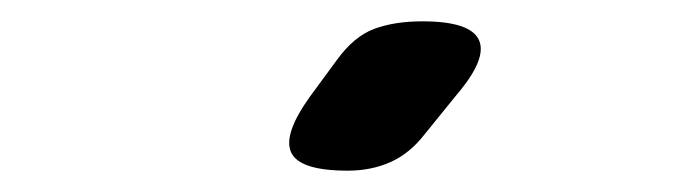

<svg xmlns="http://www.w3.org/2000/svg" viewBox="-20 -943 640 180"><path d="M306 -783Q261 -783 253 -800Q245 -817 271 -853L296 -887Q312 -909 331 -916Q350 -923 376 -923Q421 -923 429 -905.5Q437 -888 408 -854L378 -817Q364 -799 346 -791Q328 -783 306 -783Z"/></svg>

Font: Maple Mono
Style: Bold
Weight: 700
Monospace: yes
Designer: subframe7536
Version: Version 7.200